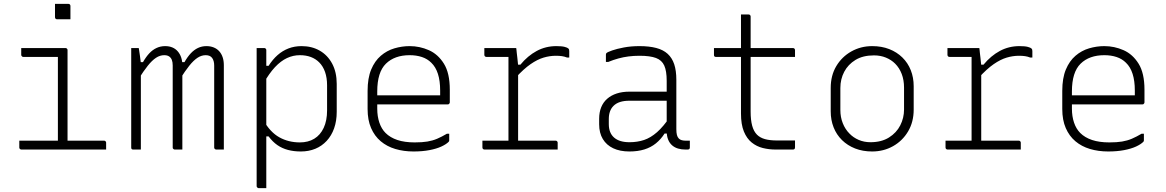

<svg xmlns="http://www.w3.org/2000/svg" viewBox="-20 -775 6040 995"><path d="M280 -34V-58Q280 -81 280 -104Q280 -127 280 -150Q280 -183 280 -216Q280 -249 280 -282Q280 -315 280 -348Q280 -381 280 -414Q280 -447 280 -480H268Q240 -480 212.5 -480Q185 -480 157.5 -480Q130 -480 101 -480Q98 -480 95.5 -481.5Q93 -483 91.5 -485.5Q90 -488 90 -491Q90 -500 90 -508.5Q90 -517 90 -526Q128 -526 166 -526Q204 -526 242.5 -526Q281 -526 319 -526Q323 -526 325 -524.5Q327 -523 328.5 -521Q330 -519 330 -515Q330 -466 330 -418Q330 -370 330 -322.5Q330 -275 330 -227Q330 -179 330 -131Q330 -83 330 -34ZM80 -46H519Q523 -46 525 -44.5Q527 -43 528.5 -41Q530 -39 530 -35Q530 -29 530 -23.5Q530 -18 530 -12Q530 -6 530 0H91Q88 0 85.5 -1.5Q83 -3 81.5 -5Q80 -7 80 -11Q80 -17 80 -23Q80 -29 80 -34.5Q80 -40 80 -46ZM265 -755Q274 -755 282.5 -755Q291 -755 299.5 -755Q308 -755 316.5 -755Q325 -755 334 -755Q339 -755 342 -752Q345 -749 345 -744V-675Q336 -675 327.5 -675Q319 -675 310.5 -675Q302 -675 293.5 -675Q285 -675 276 -675Q271 -675 268 -678Q265 -681 265 -686Z M1140 0Q1134 0 1127.5 0Q1121 0 1114.5 0Q1108 0 1101 0Q1098 0 1095.5 -1.5Q1093 -3 1091.5 -5Q1090 -7 1090 -11Q1090 -53 1090 -95.5Q1090 -138 1090 -180.5Q1090 -223 1090 -265.5Q1090 -308 1090 -350.5Q1090 -393 1090 -435Q1090 -460 1079.5 -474.5Q1069 -489 1046 -489Q1024 -489 1003.5 -475.5Q983 -462 961 -434.5Q939 -407 912 -364L909 -453H936Q952 -481 969 -499Q986 -517 1006 -526.5Q1026 -536 1050 -536Q1071 -536 1088 -529Q1105 -522 1116.5 -509Q1128 -496 1134 -478Q1140 -460 1140 -437Q1140 -395 1140 -352.5Q1140 -310 1140 -268Q1140 -226 1140 -183.5Q1140 -141 1140 -99Q1140 -74 1140 -49.5Q1140 -25 1140 0ZM925 0Q919 0 912.5 0Q906 0 899.5 0Q893 0 886 0Q883 0 880.5 -1.5Q878 -3 876.5 -5Q875 -7 875 -11Q875 -54 875 -96.5Q875 -139 875 -181.5Q875 -224 875 -266Q875 -308 875 -350.5Q875 -393 875 -436Q875 -453 870.5 -464.5Q866 -476 856.5 -482.5Q847 -489 831 -489Q809 -489 788.5 -475.5Q768 -462 746 -434.5Q724 -407 697 -364L696 -453H721Q737 -481 754 -499Q771 -517 791.5 -526.5Q812 -536 836 -536Q857 -536 873.5 -529Q890 -522 901.5 -508.5Q913 -495 919 -477Q925 -459 925 -437Q925 -382 925 -327.5Q925 -273 925 -218.5Q925 -164 925 -109.5Q925 -55 925 0ZM710 0Q705 0 700 0Q695 0 690.5 0Q686 0 681 0Q676 0 671 0Q668 0 666 -0.5Q664 -1 662.5 -2.5Q661 -4 660.5 -6Q660 -8 660 -11Q660 -80 660 -149Q660 -218 660 -287.5Q660 -357 660 -426Q660 -462 660 -488Q660 -514 660 -526Q665 -526 670 -526Q675 -526 679.5 -526Q684 -526 689 -526Q694 -526 699 -526Q699 -526 701 -514.5Q703 -503 705 -487.5Q707 -472 708.5 -460Q710 -448 710 -448Q710 -396 710 -324Q710 -252 710 -169Q710 -86 710 0Z M1310 -526Q1317 -526 1323.5 -526Q1330 -526 1336.5 -526Q1343 -526 1349 -526Q1353 -526 1355 -524.5Q1357 -523 1358.5 -521Q1360 -519 1360 -515Q1360 -426 1360 -336.5Q1360 -247 1360 -157.5Q1360 -68 1360 21.5Q1360 111 1360 200Q1354 200 1347.5 200Q1341 200 1334.5 200Q1328 200 1321 200Q1318 200 1315.5 198.5Q1313 197 1311.5 194.5Q1310 192 1310 189Q1310 112 1310 35Q1310 -42 1310 -118.5Q1310 -195 1310 -272Q1310 -349 1310 -426Q1310 -449 1310 -474.5Q1310 -500 1310 -526ZM1543 -536Q1596 -536 1637 -512.5Q1678 -489 1701.5 -445Q1725 -401 1725 -340V-196Q1725 -148 1711.5 -110Q1698 -72 1673 -45Q1648 -18 1614 -4Q1580 10 1539 10Q1503 10 1472.5 2Q1442 -6 1417.5 -23Q1393 -40 1372 -68H1345V-152Q1380 -90 1427.5 -63.5Q1475 -37 1534 -37Q1577 -37 1608.5 -56Q1640 -75 1657.5 -112.5Q1675 -150 1675 -203V-333Q1675 -372 1664.5 -402Q1654 -432 1634 -452Q1616 -470 1591 -479.5Q1566 -489 1534 -489Q1499 -489 1467 -474Q1435 -459 1405 -427Q1375 -395 1345 -342V-434H1372Q1393 -467 1418.5 -489.5Q1444 -512 1475 -524Q1506 -536 1543 -536Z M2103 -536Q2155 -536 2202.5 -515Q2250 -494 2280.5 -445Q2311 -396 2311 -310V-245Q2311 -242 2309.5 -239.5Q2308 -237 2306 -235.5Q2304 -234 2300 -234H2012Q1996 -234 1980 -234Q1964 -234 1948 -234H1929L1907 -281H2261Q2261 -287 2261 -293.5Q2261 -300 2261 -306Q2261 -356 2249.5 -392Q2238 -428 2215 -450Q2195 -470 2166.5 -479.5Q2138 -489 2103 -489Q2025 -489 1980 -445Q1935 -401 1935 -301V-212Q1935 -172 1946 -139.5Q1957 -107 1978 -86Q2002 -62 2039.5 -49.5Q2077 -37 2129 -37Q2168 -37 2195 -41.5Q2222 -46 2245.5 -56Q2269 -66 2296 -82H2308Q2308 -74 2308 -65Q2308 -56 2308 -48Q2308 -46 2307.5 -44Q2307 -42 2305 -40Q2292 -27 2267 -15.5Q2242 -4 2205.5 3Q2169 10 2123 10Q2072 10 2028.5 -3Q1985 -16 1953 -43Q1921 -70 1903 -111.5Q1885 -153 1885 -210V-304Q1885 -370 1903.5 -414.5Q1922 -459 1953.5 -486Q1985 -513 2024 -524.5Q2063 -536 2103 -536Z M2615 -34V-58Q2615 -74 2615 -89Q2615 -104 2615 -119.5Q2615 -135 2615 -150Q2615 -205 2615 -260Q2615 -315 2615 -370.5Q2615 -426 2615 -480H2603Q2578 -480 2552 -480Q2526 -480 2501 -480Q2496 -480 2493 -483Q2490 -486 2490 -491Q2490 -500 2490 -508.5Q2490 -517 2490 -526Q2504 -526 2518 -526Q2532 -526 2545.5 -526Q2559 -526 2572.5 -526Q2586 -526 2600 -526Q2614 -526 2627.5 -526Q2641 -526 2655 -526Q2655 -526 2655.5 -524Q2656 -522 2656.5 -516.5Q2657 -511 2658 -501Q2659 -491 2661 -475.5Q2663 -460 2665 -437Q2665 -403 2665 -353.5Q2665 -304 2665 -247Q2665 -190 2665 -132.5Q2665 -75 2665 -24ZM2651 -440H2677Q2715 -486 2761.5 -511Q2808 -536 2863 -536Q2892 -536 2906.5 -532Q2921 -528 2925 -524Q2928 -521 2929 -518Q2930 -515 2930 -510Q2930 -502 2930 -493.5Q2930 -485 2930 -477H2918Q2906 -482 2892 -484Q2878 -486 2861 -486Q2829 -486 2797 -476.5Q2765 -467 2729.5 -442.5Q2694 -418 2651 -371ZM2480 -46H2859Q2863 -46 2865 -44.5Q2867 -43 2868.5 -41Q2870 -39 2870 -35Q2870 -29 2870 -23.5Q2870 -18 2870 -12Q2870 -6 2870 0H2491Q2486 0 2483 -3Q2480 -6 2480 -11Q2480 -17 2480 -23Q2480 -29 2480 -34.5Q2480 -40 2480 -46Z M3485 -361Q3485 -330 3485 -298Q3485 -266 3485 -233.5Q3485 -201 3485 -169Q3485 -137 3485 -106Q3485 -87 3488 -75.5Q3491 -64 3498 -57Q3504 -51 3513 -48.5Q3522 -46 3534 -46Q3536 -46 3538.5 -46Q3541 -46 3543 -46H3555Q3555 -37 3555 -28.5Q3555 -20 3555 -11Q3555 -5 3552 -2.5Q3549 0 3544 0Q3539 0 3537 0Q3535 0 3532 0Q3512 0 3494.5 -5Q3477 -10 3463.5 -21.5Q3450 -33 3442.5 -51.5Q3435 -70 3435 -97Q3435 -135 3435 -178Q3435 -221 3435 -259Q3435 -275 3435 -291.5Q3435 -308 3435 -324Q3435 -340 3435 -356Q3435 -407 3422.5 -435Q3410 -463 3379.5 -474.5Q3349 -486 3294 -486Q3264 -486 3237 -482.5Q3210 -479 3184.5 -472Q3159 -465 3132 -454H3120Q3120 -464 3120 -473Q3120 -482 3120 -492Q3120 -495 3121 -497Q3122 -499 3123 -500Q3128 -505 3152 -513.5Q3176 -522 3213 -529Q3250 -536 3294 -536Q3344 -536 3380.5 -526.5Q3417 -517 3440 -496Q3463 -475 3474 -442Q3485 -409 3485 -361ZM3135 -132Q3135 -86 3162.5 -62Q3190 -38 3242 -38Q3283 -38 3317.5 -49.5Q3352 -61 3385 -90Q3418 -119 3454 -172V-83H3424Q3405 -53 3379 -32Q3353 -11 3319 -0.5Q3285 10 3242 10Q3193 10 3158 -6.5Q3123 -23 3104 -54.5Q3085 -86 3085 -131V-159Q3085 -193 3095.5 -219Q3106 -245 3126.5 -263Q3147 -281 3176 -290.5Q3205 -300 3242 -300Q3276 -300 3308 -300Q3340 -300 3373.5 -300Q3407 -300 3445 -300Q3453 -300 3456.5 -294Q3460 -288 3461 -277.5Q3462 -267 3462 -253Q3420 -253 3386.5 -253Q3353 -253 3319.5 -253Q3286 -253 3242 -253Q3214 -253 3193.5 -246.5Q3173 -240 3159 -226Q3147 -214 3141 -197Q3135 -180 3135 -158Z M3680 -526H4089Q4094 -526 4097 -523Q4100 -520 4100 -515Q4100 -509 4100 -503.5Q4100 -498 4100 -492.5Q4100 -487 4100 -480H3691Q3688 -480 3686 -480.5Q3684 -481 3682.5 -482.5Q3681 -484 3680.5 -486Q3680 -488 3680 -491Q3680 -498 3680 -503.5Q3680 -509 3680 -514.5Q3680 -520 3680 -526ZM4100 -47Q4100 -38 4100 -29.5Q4100 -21 4100 -12Q4100 -6 4097.5 -3Q4095 0 4089 0Q4086 0 4076 0Q4066 0 4052.5 0Q4039 0 4025 0Q4011 0 4000 0Q3965 0 3933 -8Q3901 -16 3875.5 -36.5Q3850 -57 3835 -93.5Q3820 -130 3820 -187Q3820 -239 3820 -290.5Q3820 -342 3820 -393.5Q3820 -445 3820 -496.5Q3820 -548 3820 -600Q3820 -625 3820 -650Q3820 -675 3820 -700Q3830 -700 3839.5 -700Q3849 -700 3859 -700Q3863 -700 3865 -698.5Q3867 -697 3868.5 -695Q3870 -693 3870 -689Q3870 -628 3870 -566.5Q3870 -505 3870 -443.5Q3870 -382 3870 -320.5Q3870 -259 3870 -197Q3870 -153 3878 -123.5Q3886 -94 3903 -77Q3919 -61 3944.5 -54Q3970 -47 4007 -47Q4021 -47 4035 -47Q4049 -47 4063 -47Q4077 -47 4090 -47Z M4500 -536Q4549 -536 4588.5 -520.5Q4628 -505 4656.5 -477Q4685 -449 4700 -411Q4715 -373 4715 -328V-207Q4715 -143 4686 -94Q4657 -45 4608 -17.5Q4559 10 4500 10Q4451 10 4411.5 -5.5Q4372 -21 4343.5 -49Q4315 -77 4300 -115Q4285 -153 4285 -198V-319Q4285 -384 4314 -432.5Q4343 -481 4392 -508.5Q4441 -536 4500 -536ZM4509 -488Q4452 -488 4413.5 -464.5Q4375 -441 4355 -403Q4335 -365 4335 -319V-205Q4335 -168 4347.5 -136.5Q4360 -105 4382 -83Q4402 -62 4430 -50Q4458 -38 4491 -38Q4548 -38 4587 -62.5Q4626 -87 4645.5 -125.5Q4665 -164 4665 -207V-321Q4665 -360 4653 -391.5Q4641 -423 4619 -445Q4599 -465 4571 -476.5Q4543 -488 4509 -488Z M5015 -34V-58Q5015 -74 5015 -89Q5015 -104 5015 -119.5Q5015 -135 5015 -150Q5015 -205 5015 -260Q5015 -315 5015 -370.5Q5015 -426 5015 -480H5003Q4978 -480 4952 -480Q4926 -480 4901 -480Q4896 -480 4893 -483Q4890 -486 4890 -491Q4890 -500 4890 -508.5Q4890 -517 4890 -526Q4904 -526 4918 -526Q4932 -526 4945.5 -526Q4959 -526 4972.5 -526Q4986 -526 5000 -526Q5014 -526 5027.5 -526Q5041 -526 5055 -526Q5055 -526 5055.5 -524Q5056 -522 5056.5 -516.5Q5057 -511 5058 -501Q5059 -491 5061 -475.5Q5063 -460 5065 -437Q5065 -403 5065 -353.5Q5065 -304 5065 -247Q5065 -190 5065 -132.5Q5065 -75 5065 -24ZM5051 -440H5077Q5115 -486 5161.5 -511Q5208 -536 5263 -536Q5292 -536 5306.5 -532Q5321 -528 5325 -524Q5328 -521 5329 -518Q5330 -515 5330 -510Q5330 -502 5330 -493.5Q5330 -485 5330 -477H5318Q5306 -482 5292 -484Q5278 -486 5261 -486Q5229 -486 5197 -476.5Q5165 -467 5129.5 -442.5Q5094 -418 5051 -371ZM4880 -46H5259Q5263 -46 5265 -44.5Q5267 -43 5268.5 -41Q5270 -39 5270 -35Q5270 -29 5270 -23.5Q5270 -18 5270 -12Q5270 -6 5270 0H4891Q4886 0 4883 -3Q4880 -6 4880 -11Q4880 -17 4880 -23Q4880 -29 4880 -34.5Q4880 -40 4880 -46Z M5703 -536Q5755 -536 5802.5 -515Q5850 -494 5880.5 -445Q5911 -396 5911 -310V-245Q5911 -242 5909.5 -239.5Q5908 -237 5906 -235.5Q5904 -234 5900 -234H5612Q5596 -234 5580 -234Q5564 -234 5548 -234H5529L5507 -281H5861Q5861 -287 5861 -293.5Q5861 -300 5861 -306Q5861 -356 5849.5 -392Q5838 -428 5815 -450Q5795 -470 5766.5 -479.5Q5738 -489 5703 -489Q5625 -489 5580 -445Q5535 -401 5535 -301V-212Q5535 -172 5546 -139.5Q5557 -107 5578 -86Q5602 -62 5639.5 -49.5Q5677 -37 5729 -37Q5768 -37 5795 -41.5Q5822 -46 5845.5 -56Q5869 -66 5896 -82H5908Q5908 -74 5908 -65Q5908 -56 5908 -48Q5908 -46 5907.5 -44Q5907 -42 5905 -40Q5892 -27 5867 -15.5Q5842 -4 5805.5 3Q5769 10 5723 10Q5672 10 5628.5 -3Q5585 -16 5553 -43Q5521 -70 5503 -111.5Q5485 -153 5485 -210V-304Q5485 -370 5503.5 -414.5Q5522 -459 5553.5 -486Q5585 -513 5624 -524.5Q5663 -536 5703 -536Z"/></svg>

Font: Recursive Monospace Light
Style: Regular
Weight: 300
Version: Version 1.047